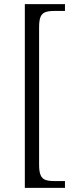

<svg xmlns="http://www.w3.org/2000/svg" viewBox="-20 -780 371 928"><path d="M100 128V-760H294V-727H240Q216 -727 200 -721.5Q184 -716 176.5 -699.5Q169 -683 169 -649V17Q169 50 176.5 67Q184 84 200 89.5Q216 95 240 95H294V128Z"/></svg>

Font: Noto Rashi Hebrew Light
Style: Regular
Weight: 300
Version: Version 1.006